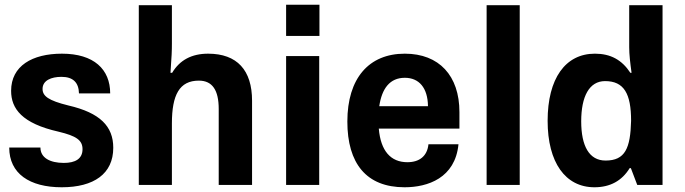

<svg xmlns="http://www.w3.org/2000/svg" viewBox="-20 -782 2895 812"><path d="M241 10C377 10 459 -47 459 -157C459 -248 403 -305 269 -336C184 -357 160 -376 160 -406C160 -442 197 -457 240 -457C289 -457 313 -433 314 -387H446C446 -489 377 -555 242 -555C116 -555 27 -503 27 -398C27 -322 73 -260 228 -225C303 -207 329 -189 329 -151C329 -110 298 -93 250 -93C191 -93 151 -115 151 -158H19C19 -48 105 10 241 10Z M567 0H707V-260C707 -381 739 -441 821 -441C878 -441 905 -401 905 -321V0H1046V-356C1046 -485 983 -555 860 -555C791 -555 740 -528 708 -474H701C706 -545 707 -566 707 -598V-760H567Z M1190 -630H1331V-762H1190ZM1190 0H1330V-545H1190Z M1923 -308C1923 -462 1837 -555 1692 -555C1540 -555 1449 -451 1449 -268C1449 -91 1529 10 1691 10C1789 10 1905 -29 1919 -172H1792C1787 -122 1754 -96 1703 -96C1632 -96 1590 -144 1582 -238H1923ZM1584 -333C1595 -408 1629 -453 1692 -453C1752 -453 1789 -411 1790 -333Z M2038 0H2178V-760H2038Z M2494 10C2560 10 2610 -17 2643 -71H2648L2675 0H2782V-760H2641V-582C2641 -552 2645 -517 2651 -474H2646C2610 -529 2562 -555 2496 -555C2371 -555 2296 -450 2296 -271C2296 -95 2371 10 2494 10ZM2541 -103C2472 -103 2438 -164 2438 -269C2438 -374 2472 -439 2539 -439C2619 -439 2649 -386 2649 -271C2646 -155 2624 -103 2541 -103Z"/></svg>

Font: Kathrein 75 Bold
Style: Regular
Weight: 700
Designer: Lazydogs Typefoundry, based on Open Sans by Ascender Corporation
Foundry: Lazydogs Typefoundry
Version: Version 1.003;PS 001.003;hotconv 1.0.88;makeotf.lib2.5.64775